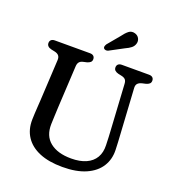

<svg xmlns="http://www.w3.org/2000/svg" viewBox="-162 -1039 1080 1183"><g transform="rotate(20 378.5 -447.5)"><path d="M584.2 -292.2 566.2 -595.8Q565.2 -614.7 556.7 -623.5Q548.1 -632.3 531.2 -635.8L509.2 -640.6Q494.6 -644.4 486.6 -651.8Q478.6 -659.2 478.6 -672Q478.6 -685 486.9 -692.5Q495.2 -700 510.4 -700H688.6Q704.1 -700 712.3 -692.5Q720.4 -685 720.4 -672Q720.4 -659.2 712.4 -652Q704.4 -644.8 689.8 -640.8L667.8 -635.8Q647.9 -631.2 638.6 -620.9Q629.3 -610.7 630.4 -591.8L648.4 -292.6Q650 -267.8 651.3 -244Q652.5 -220.2 653.4 -194.4Q655.5 -132.5 625.3 -84.9Q595 -37.2 533.6 -10.1Q472.1 17 380.4 17Q291.3 17 229.8 -8.6Q168.3 -34.3 136.9 -81.9Q105.5 -129.4 107 -195.2Q107.3 -210.5 108.5 -234.6Q109.8 -258.7 111.4 -283.1Q113 -307.4 114 -324.2L128.4 -591.8Q129.4 -611 120.3 -621.4Q111.3 -631.9 91.9 -635.8L69.9 -640.4Q39.3 -647.8 39.3 -672Q39.3 -685 47.6 -692.5Q55.9 -700 71.1 -700H301.5Q317 -700 325.2 -692.5Q333.3 -685 333.3 -672Q333.3 -659.2 325.3 -652Q317.3 -644.8 302.7 -640.8L280.7 -635.8Q263.4 -632 255.2 -622.1Q247 -612.3 246 -594L231.4 -323.2Q229.6 -288.5 228.6 -260.5Q227.5 -232.5 226.6 -208.8Q224.5 -130.6 274.6 -90.6Q324.6 -50.6 413 -50.6Q470.8 -50.6 510.6 -68.5Q550.3 -86.3 570.2 -120.1Q590 -153.8 588.2 -201.2Q587.3 -233.7 586.3 -253.9Q585.2 -274 584.2 -292.2ZM441.7 -862.6Q460.7 -888.9 478.6 -903Q496.4 -917.1 520 -910.2Q539.6 -904.3 548.1 -887.7Q556.5 -871 551.2 -853.7Q546.2 -836.2 532 -824.6Q517.8 -813 493.4 -802.1L401.3 -752.9Q394.2 -749.8 386.3 -750.7Q378.3 -751.5 373.4 -757Q368.5 -763.4 370.8 -770.9Q373 -778.3 377.5 -785.7Z"/></g></svg>

Font: Fraunces SuperSoft Wonky
Style: Regular
Weight: 900
Version: Version 1.000;[b76b70a41]